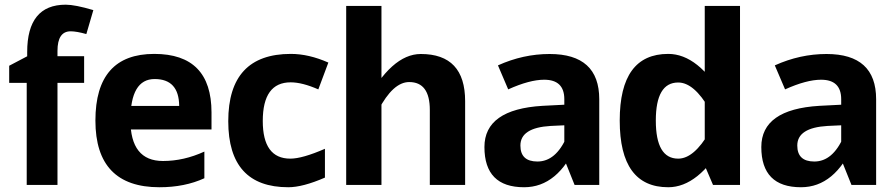

<svg xmlns="http://www.w3.org/2000/svg" viewBox="-20 -785 3781 815"><path d="M93.4 0V-433.2H19V-505.9L95.4 -546.1V-564Q95.4 -765.1 259 -765.1Q298.6 -765.1 376.2 -742.1L346.5 -640.4Q305 -652.1 279.9 -652.1Q224 -652.1 224 -569V-546.4H337.1V-433.2H224V0Z M656.8 9.8Q385 9.8 385 -273.2Q385 -556.2 634.8 -556.2Q877.8 -556.2 877.8 -307.7V-235.4H471.7V-335.4H740.6Q739.6 -449.5 636.4 -449.5Q533.6 -449.5 533.6 -275.5Q533.6 -101.6 671.8 -101.6Q760.4 -101.6 847.5 -141.6V-28.4Q764 9.8 656.8 9.8Z M1203.7 9.8Q948.9 9.8 948.9 -270.4Q948.9 -556.2 1214.6 -556.2Q1290.6 -556.2 1373.8 -519.4L1331.2 -405.5Q1263 -435.5 1213.8 -435.5Q1095.4 -435.5 1095.4 -271.4Q1095.4 -111.6 1212.4 -111.6Q1263.3 -111.6 1359.3 -153.4V-31.1Q1265.2 9.8 1203.7 9.8Z M1804.5 0V-318.2Q1804.5 -436.7 1716.9 -436.7Q1648.2 -436.7 1586 -317.3L1530.1 -344.6Q1641 -555.8 1766.2 -555.8Q1954.4 -555.8 1954.4 -355.6V0ZM1449.5 0V-759.8H1599.2V0Z M2093.7 -507.5Q2200.5 -555.8 2313.1 -555.8Q2523.7 -555.8 2523.7 -363.8V0H2419L2375.4 -108.5V-253.1L2317 -250.4Q2189 -242.8 2189 -167.3Q2189 -99.4 2261.3 -99.4Q2339.5 -99.4 2385.4 -204L2429.2 -175.5Q2348.8 9.8 2204.7 9.8Q2036.3 9.8 2036.3 -160.9Q2036.3 -321 2283.2 -335.8L2375.4 -340.5V-363.8Q2375.4 -446.6 2290.1 -446.6Q2228 -446.6 2137.2 -405.6Z M2816.5 9.8Q2610.6 9.8 2610.6 -273.3Q2610.6 -556.2 2816.5 -556.2Q2944.9 -556.2 3054.5 -366.4L2991.5 -321.4Q2926 -434.8 2858.8 -434.8Q2763.8 -434.8 2763.8 -273.3Q2763.8 -111.6 2858.8 -111.6Q2926 -111.6 2991.5 -225L3054.5 -180Q2944.9 9.8 2816.5 9.8ZM3006.6 0 2971.5 -82V-759.8H3121.2V0Z M3268.9 -507.5Q3375.8 -555.8 3488.4 -555.8Q3699 -555.8 3699 -363.8V0H3594.3L3550.7 -108.5V-253.1L3492.3 -250.4Q3364.3 -242.8 3364.3 -167.3Q3364.3 -99.4 3436.6 -99.4Q3514.7 -99.4 3560.6 -204L3604.5 -175.5Q3524.1 9.8 3380 9.8Q3211.6 9.8 3211.6 -160.9Q3211.6 -321 3458.5 -335.8L3550.7 -340.5V-363.8Q3550.7 -446.6 3465.4 -446.6Q3403.3 -446.6 3312.5 -405.6Z"/></svg>

Font: Nokora
Style: Regular
Weight: 400
Designer: Danh Hong
Foundry: Danh Hong
Version: Version 9.000